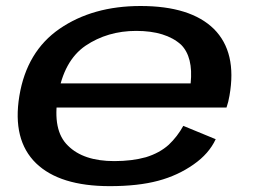

<svg xmlns="http://www.w3.org/2000/svg" viewBox="-20 -615 848 640"><path d="M346 5.5 361 -78Q258 -78 206.5 -129.5Q154 -180 173 -294.5Q192 -412.5 265 -462.5Q338.5 -512 434 -512Q532.5 -512 583.5 -466Q624.5 -425 615.5 -337H167L153 -256.5H735Q741.5 -275 745 -296.5Q770.5 -441 693 -518.5Q615 -595 448.5 -595Q289 -595 178.5 -519Q69 -443.5 44.5 -295Q20.5 -148.5 100 -71Q179 5.5 346 5.5ZM361 -78 346 5.5Q440.5 5.5 507.5 -12.5Q573 -30 625.5 -67Q676.5 -102.5 699 -151L591 -195.5Q571.5 -160 542.5 -132.5Q512 -105 466.5 -91Q420 -78 361 -78Z"/></svg>

Font: Anybody Expanded Medium
Style: Italic
Weight: 500
Width: 7
Italic angle: -10°
Version: Version 1.113;gftools[0.9.25]